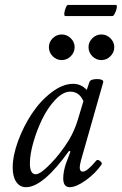

<svg xmlns="http://www.w3.org/2000/svg" viewBox="-20 -757 501 790"><path d="M248 -690.9Q243.7 -692.4 244.6 -702.6Q245.6 -712.9 250.5 -724.9Q255.4 -736.8 259.8 -736.8H458Q461.9 -735.4 460.4 -725.1Q459 -714.8 453.1 -702.9Q447.3 -690.9 442.9 -690.9ZM181.2 -563Q181.2 -584 196.8 -599.6Q212.4 -615.2 233.9 -615.2Q255.4 -615.2 271.2 -599.6Q287.1 -584 287.1 -563Q287.1 -541.5 271.2 -525.6Q255.4 -509.8 233.9 -509.8Q212.4 -509.8 196.8 -525.6Q181.2 -541.5 181.2 -563ZM344.2 -563Q344.2 -584 359.9 -599.6Q375.5 -615.2 397 -615.2Q418.5 -615.2 434.3 -599.6Q450.2 -584 450.2 -563Q450.2 -541.5 434.3 -525.6Q418.5 -509.8 397 -509.8Q375.5 -509.8 359.9 -525.6Q344.2 -541.5 344.2 -563ZM86.9 13.2Q61.5 13.2 46.9 -8.5Q32.2 -30.3 32.2 -66.9Q32.2 -116.2 54.4 -176.8Q76.7 -237.3 111.1 -289.3Q145.5 -341.3 191.7 -376.7Q237.8 -412.1 280.8 -412.1Q313.5 -412.1 336.9 -387.2L348.1 -419.9Q351.6 -430.7 376.5 -431.6Q400.9 -432.1 404.8 -422.9Q405.3 -421.4 404.8 -418.9L313 -96.2Q308.1 -77.1 308.1 -67.9Q308.1 -50.8 320.8 -50.8Q338.4 -50.8 376 -96.2Q381.8 -102.5 391.8 -94.5Q401.9 -86.4 397.9 -80.1Q373 -43.9 333.3 -15.4Q293.5 13.2 267.1 13.2Q240.2 13.2 240.2 -22.9Q240.2 -50.3 251 -83L270 -133.8L264.2 -136.2Q157.2 13.2 86.9 13.2ZM127 -40Q146.5 -40 188.2 -83.3Q230 -126.5 263.2 -180.2Q287.6 -221.2 300.8 -266.1L323.2 -340.8Q306.2 -379.9 269 -379.9Q239.7 -379.9 208.7 -347.7Q177.7 -315.4 155 -269.5Q132.3 -223.6 117.7 -172.9Q103 -122.1 103 -85Q103 -40 127 -40Z"/></svg>

Font: Junicode SmCond
Style: Italic
Weight: 400
Width: 4
Italic angle: -11°
Designer: Peter S. Baker
Version: Version 2.206